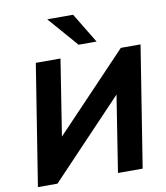

<svg xmlns="http://www.w3.org/2000/svg" viewBox="-99 -1022 953 1103"><g transform="rotate(-10 377.5 -470.0)"><path d="M32 0 144 -705H288L212 -222L186 -228L640 -705H755L643 0H499L575 -484L600 -478L146 0ZM404 -765 252 -940H403L509 -765Z"/></g></svg>

Font: Nunito Sans 12pt ExtraBold
Style: Italic
Weight: 800
Italic angle: -9°
Designer: Vernon Adams
Foundry: Vernon Adams
Version: Version 3.101;gftools[0.9.27]